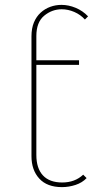

<svg xmlns="http://www.w3.org/2000/svg" viewBox="-20 -764 420 787"><path d="M234 3Q173 3 141 -32Q109 -67 109 -124V-615Q109 -648 119 -672Q129 -696 146.5 -712Q164 -728 186 -736Q208 -744 232 -744Q261 -744 290 -732Q319 -720 341 -697L328 -684Q310 -704 284.5 -715Q259 -726 233 -726Q193 -726 161 -699.5Q129 -673 129 -616V-129Q129 -74 156 -45Q183 -16 235 -16Q287 -16 321 -48L335 -34Q317 -15 289.5 -6Q262 3 234 3ZM115 -498V-517H304V-498Z"/></svg>

Font: Montserrat Alternates Thin
Style: Regular
Weight: 100
Designer: Julieta Ulanovsky
Foundry: Julieta Ulanovsky
Version: Version 9.000